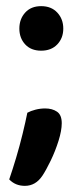

<svg xmlns="http://www.w3.org/2000/svg" viewBox="-20 -486 268 625"><path d="M43 -393Q43 -424 62 -445Q81 -466 114 -466Q147 -466 166.5 -445Q186 -424 186 -393Q186 -362 166.5 -341.5Q147 -321 114 -321Q81 -321 62 -341.5Q43 -362 43 -393ZM118 86Q96 119 61 119Q30 119 10 98Q21 66 32.5 27.5Q44 -11 53.5 -50Q63 -89 69 -119Q80 -125 95.5 -129Q111 -133 127 -133Q150 -133 165.5 -122.5Q181 -112 181 -85Q181 -61 170.5 -27.5Q160 6 145 37Q130 68 118 86Z"/></svg>

Font: BalooTamma2SemiBold
Style: Regular
Weight: 600
Designer: Divya Kowshik, Shuchita Grover and Ek Type
Foundry: Ek Type
Version: Version 1.700